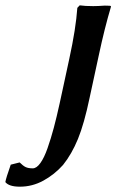

<svg xmlns="http://www.w3.org/2000/svg" viewBox="-226 -454 518 715"><path d="M142.1 -249 107.9 -90.8Q87.4 7.3 64.2 63.7Q41 120.1 8.8 160.2Q-22.9 195.8 -64.2 218.5Q-105.5 241.2 -151.9 241.2Q-192.4 241.2 -206.1 224.1Q-203.6 209 -186 159.2L-152.8 150.9Q-140.1 163.6 -130.4 168.2Q-120.6 172.9 -104 172.9Q-89.8 172.9 -75.7 153.3Q-61.5 133.8 -48.8 97.4Q-36.1 61 -25.6 21.7Q-15.1 -17.6 -3.9 -68.8Q-1.5 -80.1 12.2 -143.1Q25.9 -206.1 32.2 -235.8Q56.6 -347.7 62 -424.8L70.8 -434.1Q90.8 -431.2 121.1 -431.2Q137.7 -431.2 164.1 -433.1Q186.5 -433.1 187 -431.2Q187.5 -430.2 187 -428.2Q163.1 -347.7 142.1 -249Z"/></svg>

Font: Linear Smooth
Style: Bold Italic
Weight: 700
Designer: Philipp H. Poll, Flanker
Foundry: Philipp H. Poll, reworked by Flanker
Version: Version 1.061 | FøM Fix